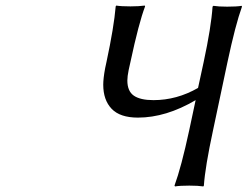

<svg xmlns="http://www.w3.org/2000/svg" viewBox="-20 -668 892 692"><path d="M450.2 -444.8 443.8 -416Q439 -392.6 439 -377.9Q439 -339.4 462.4 -323.2Q485.8 -307.1 533.2 -307.1Q617.2 -307.1 693.8 -351.1L713.9 -443.8Q741.2 -570.8 746.1 -644L749 -647Q767.6 -644 798.8 -644Q833 -644 851.1 -647L852.1 -644Q828.6 -579.1 799.8 -443.8L748 -199.2Q719.2 -65.4 714.8 1L712.9 3.9Q694.3 1 662.1 1Q628.9 1 610.8 3.9L608.9 1Q633.3 -65.4 662.1 -199.2L685.1 -307.1Q578.1 -244.1 477.1 -244.1Q412.6 -244.1 382.3 -275.9Q352.1 -307.6 352.1 -362.8Q352.1 -385.3 358.9 -421.9L363.8 -444.8Q390.6 -569.8 397 -645L398.9 -647.9Q416 -645 450.2 -645Q465.8 -645 478.8 -645.8Q491.7 -646.5 497.1 -647.5L502 -647.9L502.9 -645Q480 -584.5 450.2 -444.8Z"/></svg>

Font: Linear Smooth
Style: Italic
Weight: 400
Designer: Philipp H. Poll, Flanker
Foundry: Philipp H. Poll, reworked by Flanker
Version: Version 1.061 | FøM Fix